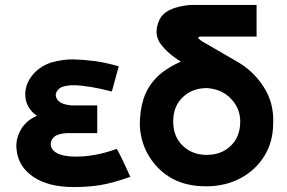

<svg xmlns="http://www.w3.org/2000/svg" viewBox="-20 -743 1158 776"><path d="M229 -391Q208 -380 205 -359Q207 -340 223.5 -329.5Q240 -319 270 -317H373V-205H248Q212 -202 198.5 -189.5Q185 -177 185 -161Q185 -138 209.5 -124.5Q234 -111 281 -110Q363 -109 451 -141Q455 -142 507 -28H505Q504 -27 503 -27Q434 -3 386 5Q336 13 278 13Q176 13 115 -28Q54 -69 47 -138Q41 -184 71 -230Q89 -252 103.5 -261Q118 -270 129 -275Q98 -297 87 -329Q76 -366 90 -404Q116 -465 185 -490Q237 -504 276.5 -503Q316 -502 360 -496.5Q404 -491 460 -475L432 -373Q387 -385 347.5 -391.5Q308 -398 280 -398.5Q252 -399 229 -391Z M1084 -244Q1084 -171 1049 -113.5Q1014 -56 952.5 -23Q891 10 813 10Q735 10 678.5 -20Q622 -50 585.5 -106.5Q549 -163 545 -236Q545 -296 560 -343Q575 -390 610.5 -427.5Q646 -465 711 -494Q657 -527 628.5 -566.5Q600 -606 623 -660Q646 -714 749 -723H1017V-595H789Q764 -592 821 -562L933 -497Q1002 -459 1045 -393Q1088 -327 1084 -244ZM951 -252Q951 -304 914 -343.5Q877 -383 816 -387Q757 -387 718.5 -350Q680 -313 680 -252Q680 -191 718.5 -154Q757 -117 816 -117Q875 -117 913 -154Q951 -191 951 -252Z"/></svg>

Font: Montserrat GRBold
Style: Regular
Weight: 700
Designer: Julieta Ulanovsky
Foundry: Julieta Ulanovsky
Version: Version 1.00 May 29, 2023, initial release